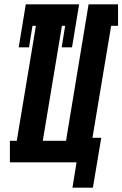

<svg xmlns="http://www.w3.org/2000/svg" viewBox="-20 -755 569 893"><path d="M317 118 336 0H26V-100H58L147 -635H131L115 -535H67L100 -735H348L315 -535H267L283 -635H268L179 -100H287L392 -735H529V-635H497L410 -114H451L412 118Z"/></svg>

Font: Iosevka Slab Heavy
Style: Italic
Weight: 900
Italic angle: -9°
Monospace: yes
Designer: Belleve Invis
Foundry: Belleve Invis
Version: Version 11.1.0; ttfautohint (v1.8.3)